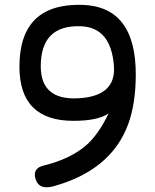

<svg xmlns="http://www.w3.org/2000/svg" viewBox="-20 -760 650 805"><path d="M435.5 -284.7Q391.6 -253.4 287.6 -253.4Q61.5 -253.4 61.5 -480.5Q61.5 -745.6 322.3 -739.7Q550.3 -734.4 549.3 -445.3Q548.8 -325.2 517.6 -239.7Q446.3 -45.9 204.1 21Q145 37.1 129.9 -6.8Q113.8 -54.2 163.1 -65.9Q267.6 -91.3 334.5 -145Q389.6 -189.5 435.5 -284.7ZM303.7 -347.7Q468.8 -354.5 457.5 -485.8Q444.3 -645 319.8 -649.9Q150.4 -656.7 150.9 -481Q151.4 -341.3 303.7 -347.7Z"/></svg>

Font: Comic Relief
Style: Regular
Weight: 400
Designer: Jeff Davis
Foundry: Loudifier
Version: Version 1.0